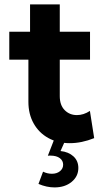

<svg xmlns="http://www.w3.org/2000/svg" viewBox="-20 -630 462 858"><path d="M400.9 -12.7Q344.7 9.8 292 9.8Q237.3 9.8 195.6 -13.4Q153.8 -36.6 130.4 -78.4Q106.9 -120.1 106.9 -174.8V-363.3H21.5V-488.3H114.3V-610.4H247.1V-488.3H382.3V-363.3H247.1V-200.2Q247.1 -160.2 269 -137.9Q291 -115.7 323.7 -115.7Q353.5 -115.7 381.8 -134.3ZM151.9 191.9 172.4 137.2Q191.4 146.5 211.9 146.5Q233.9 146.5 248 135Q262.2 123.5 262.2 106Q262.2 87.9 247.3 76.7Q232.4 65.4 205.1 65.4Q202.6 65.4 199.7 65.4Q196.8 65.4 193.8 65.9L220.7 -3.4H272L250.5 44.9Q286.6 48.8 308.3 68.8Q330.1 88.9 330.1 120.6Q330.1 158.2 300 182.9Q270 207.5 223.6 207.5Q188.5 207.5 151.9 191.9Z"/></svg>

Font: Kumbh Sans
Style: Bold
Weight: 700
Version: Version 1.005